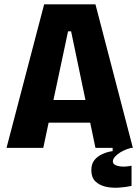

<svg xmlns="http://www.w3.org/2000/svg" viewBox="-20 -680 641 883"><path d="M10 0 183 -660H419L591 0H419L307 -536H293L179 0ZM134 -116V-220H483V-116ZM585 175Q558 181 526 183Q494 185 465.5 178.5Q437 172 418.5 154Q400 136 400 102Q400 74 414 56.5Q428 39 451 28.5Q474 18 498 15V-7H582V0Q544 11 521.5 29Q499 47 499 61Q499 73 509.5 78.5Q520 84 534.5 85.5Q549 87 563 85.5Q577 84 585 82Z"/></svg>

Font: Bricolage Grotesque 24pt SemiCondensed ExtraBold
Style: Regular
Weight: 800
Width: 4
Designer: Mathieu Triay
Foundry: Atelier Triay
Version: Version 1.001;gftools[0.9.33.dev8+g029e19f]